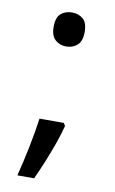

<svg xmlns="http://www.w3.org/2000/svg" viewBox="-79 -594 452 756"><g transform="rotate(10 147.0 -215.5)"><path d="M190 -116 197 -105Q188 -70 174.5 -32Q161 6 145.5 44Q130 82 113 119H46Q61 60 73.5 -2Q86 -64 93 -116ZM147 -414Q121 -414 103 -430Q85 -446 85 -482Q85 -520 103 -535Q121 -550 147 -550Q173 -550 191 -535Q209 -520 209 -482Q209 -446 191 -430Q173 -414 147 -414Z"/></g></svg>

Font: uhindi85
Style: Book
Weight: 400
Designer: Jelle Bosma - Monotype Design Team
Foundry: Monotype Imaging Inc.
Version: Version 2.003